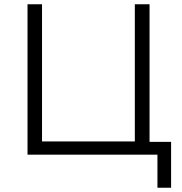

<svg xmlns="http://www.w3.org/2000/svg" viewBox="-20 -725 853 900"><path d="M718 155V0H109V-705H177V-62H612V-705H681V-60H782V155Z"/></svg>

Font: Nunito Sans 8pt Light
Style: Regular
Weight: 300
Version: Version 3.101;gftools[0.9.27]